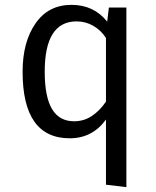

<svg xmlns="http://www.w3.org/2000/svg" viewBox="-20 -558 640 790"><path d="M421 -469 428 -527H500V212L416 202V-66Q360 11 267 11Q73 11 73 -263Q73 -385 126 -461.5Q179 -538 274 -538Q366 -538 421 -469ZM164 -263Q164 -160 194 -109.5Q224 -59 285 -59Q326 -59 359 -81.5Q392 -104 416 -140V-402Q395 -434 363.5 -452Q332 -470 295 -470Q164 -470 164 -263Z"/></svg>

Font: Fira Mono
Style: Regular
Weight: 400
Designer: Carrois Corporate & Edenspiekermann AG
Foundry: Carrois Corporate GbR & Edenspiekermann AG
Version: Version 3.206